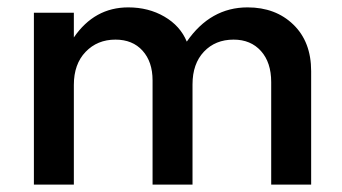

<svg xmlns="http://www.w3.org/2000/svg" viewBox="-20 -500 927 520"><path d="M71.8 0V-465.5H180V-398.6Q235.9 -480 327.3 -480Q382.3 -480 425.2 -455Q468.2 -430 485.9 -387.3Q550 -480 650.5 -480Q726.4 -480 774.5 -433.4Q822.7 -386.8 822.7 -307.3V0H714.5V-277.7Q714.5 -330.9 686.8 -361.8Q659.1 -392.7 612.7 -392.7Q563.2 -392.7 532.3 -360Q501.4 -327.3 501.4 -271.4V0H393.2V-282.3Q393.2 -332.7 366.1 -362.7Q339.1 -392.7 292.7 -392.7Q243.6 -392.7 211.8 -359.5Q180 -326.4 180 -270V0Z"/></svg>

Font: Spartan MB SemBd
Style: Regular
Weight: 600
Designer: Matt Bailey, Mirko Velimirovic
Foundry: Matt Bailey
Version: Version 1.005